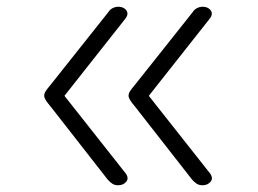

<svg xmlns="http://www.w3.org/2000/svg" viewBox="-20 -535 765 569"><path d="M330 14Q320 14 313 9.5Q306 5 299 -3L131 -218Q120 -231 115.5 -238.5Q111 -246 111 -251Q111 -258 115.5 -265Q120 -272 131 -285L301 -499Q306 -507 314 -511Q322 -515 331 -515Q341 -515 348.5 -510Q356 -505 357.5 -497Q359 -489 351 -479L171 -251L351 -23Q363 -8 354.5 3Q346 14 330 14ZM580 14Q570 14 563 9.5Q556 5 549 -3L381 -218Q370 -231 365.5 -238.5Q361 -246 361 -251Q361 -258 365.5 -265Q370 -272 381 -285L551 -499Q556 -507 564 -511Q572 -515 581 -515Q591 -515 598.5 -510Q606 -505 607.5 -497Q609 -489 601 -479L421 -251L601 -23Q613 -8 604.5 3Q596 14 580 14Z"/></svg>

Font: Playwrite CL ExtraLight
Style: Regular
Weight: 200
Designer: Veronika Burian, José Scaglione
Foundry: TypeTogether
Version: Version 1.002